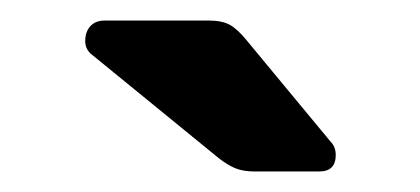

<svg xmlns="http://www.w3.org/2000/svg" viewBox="-20 -762 409 187"><path d="M228 -595Q217 -595 209.5 -598Q202 -601 193 -608L68 -710Q63 -715 63 -722Q63 -731 68 -736.5Q73 -742 82 -742H183Q196 -742 203.5 -738Q211 -734 220 -723L302 -624Q307 -619 307 -611Q307 -595 291 -595Z"/></svg>

Font: Rubik AZ
Style: Regular
Weight: 500
Designer: Hubert and Fischer
Foundry: Hubert & Fischer
Version: Version 2.000